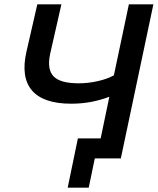

<svg xmlns="http://www.w3.org/2000/svg" viewBox="-20 -730 727 885"><path d="M292 135 339 -92H444L484 -284Q445 -269 401 -260.5Q357 -252 308 -252Q180 -252 127.5 -313Q75 -374 102 -492L152 -710H263L211 -481Q196 -410 227 -378Q258 -346 343 -346Q386 -346 430.5 -356Q475 -366 505 -383L574 -710H687L537 0H417L389 135Z"/></svg>

Font: Raleway SemiBold
Style: Italic
Weight: 600
Italic angle: -12°
Designer: Matt McInerney, Pablo Impallari, Rodrigo Fuenzalida
Foundry: Matt McInerney, Pablo Impallari, Rodrigo Fuenzalida
Version: Version 4.026